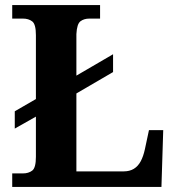

<svg xmlns="http://www.w3.org/2000/svg" viewBox="-20 -734 694 754"><path d="M28 0V-53H70Q92 -53 106.5 -64Q121 -75 121 -118V-276L38 -229V-297L121 -345V-596Q121 -639 106.5 -650Q92 -661 70 -661H28V-714H373V-661H331Q310 -661 296 -650.5Q282 -640 280 -600V-437L424 -521V-451L280 -367V-61H466Q489 -61 505.5 -71Q522 -81 532.5 -100.5Q543 -120 549 -148L565 -223H621L614 0Z"/></svg>

Font: Noto Naskh Arabic UI
Style: Regular
Weight: 400
Designer: Monotype Design Team, David Williams, Mohamad Dakak and Nizar Qandah
Foundry: Monotype Imaging Inc.
Version: Version 2.014